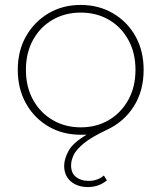

<svg xmlns="http://www.w3.org/2000/svg" viewBox="-20 -543 654 778"><path d="M336 215Q294 215 267 192Q240 169 240 129Q240 101 258 68Q276 35 331 3Q320 3 307 3Q234 3 176.5 -30.5Q119 -64 85.5 -123.5Q52 -183 52 -260Q52 -337 85.5 -396Q119 -455 176.5 -489Q234 -523 307 -523Q380 -523 438 -489Q496 -455 529 -396Q562 -337 562 -260Q562 -175 522.5 -112.5Q483 -50 415 -18Q351 12 319.5 38Q288 64 278 86Q268 108 268 127Q268 159 288.5 174.5Q309 190 339 190Q376 190 401 168L413 188Q380 215 336 215ZM307 -27Q371 -27 421 -56.5Q471 -86 500 -138.5Q529 -191 529 -260Q529 -329 500 -381.5Q471 -434 421 -463Q371 -492 307 -492Q244 -492 193.5 -463Q143 -434 114 -381.5Q85 -329 85 -260Q85 -191 114 -138.5Q143 -86 193.5 -56.5Q244 -27 307 -27Z"/></svg>

Font: Montserrat ExtraLight
Style: Regular
Weight: 200
Designer: Julieta Ulanovsky
Foundry: Julieta Ulanovsky
Version: Version 9.000; ttfautohint (v1.8.4.7-5d5b)